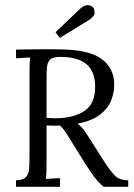

<svg xmlns="http://www.w3.org/2000/svg" viewBox="-20 -716 512 736"><path d="M41.4 0V-24.9Q69.7 -26 80.1 -38Q90.6 -49.9 91.9 -70.2Q93.1 -90.6 93.1 -117V-441.5Q93.1 -456.9 93.7 -470.7Q94.2 -484.4 95.3 -495.8Q81.8 -495.4 68.4 -494.3Q55 -493.2 41.4 -492.5V-525.9Q83.6 -526.6 126.9 -527.1Q170.2 -527.7 213.4 -526.6Q322 -525.1 369.8 -489.7Q417.7 -454.3 417.7 -392Q418 -362.7 406.7 -332.4Q395.3 -302.2 364.9 -277.8Q334.4 -253.4 277.2 -241.7Q291.9 -231.4 303.4 -214.9Q315 -198.4 328.9 -176.4L379.9 -96.1Q399.3 -66 417.7 -45.5Q436 -24.9 471.6 -24.9V0H377Q355 -19.4 340.5 -39.1Q326 -58.7 310.2 -83.2L260 -163.5Q249.7 -179.7 237.6 -200Q225.5 -220.4 209.4 -235.1Q196.9 -234 184.1 -234.3Q171.3 -234.7 158.4 -235.1V-89.5Q158.4 -69.3 157.9 -54.5Q157.3 -39.6 156.2 -30.1Q169.8 -30.8 183.2 -31.7Q196.6 -32.6 210.1 -33V0ZM205 -262.9Q266.2 -265.1 305.5 -292.1Q344.7 -319 344.7 -383.9Q344.7 -412.2 336.6 -433.6Q328.6 -455.1 312.1 -469.4Q295.6 -483.7 270.3 -490.8Q245 -498 210.1 -498Q182.3 -498 171.6 -486.8Q161 -475.6 159.7 -455.4Q158.4 -435.3 158.4 -408.5V-264.4Q170.2 -263.3 181.2 -262.9Q192.2 -262.6 205 -262.9ZM209.4 -570.6 192.9 -592.6 287.5 -682.8Q302.2 -695.6 313 -696.2Q323.8 -696.7 330.4 -692.5Q337 -688.3 338.1 -686.5Q341.4 -681.3 342.5 -667.4Q343.6 -653.5 318.3 -637.7Z"/></svg>

Font: Parastoo
Style: Regular
Weight: 400
Foundry: Saber Rastikerdar (saber.rastikerdar@gmail.com)
Version: Version 3.000